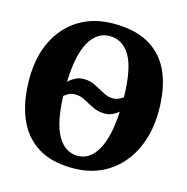

<svg xmlns="http://www.w3.org/2000/svg" viewBox="-111 -859 953 976"><g transform="rotate(15 365.5 -371.0)"><path d="M361 11Q243.5 12 169.5 -36Q95.5 -84 61 -170.2Q26.5 -256.5 26.5 -370.5Q26.5 -487 69.2 -573Q112 -659 189.5 -706Q267 -753 371.5 -752.5Q489 -752 562.5 -706.8Q636 -661.5 670.2 -579Q704.5 -496.5 704.5 -384Q704.5 -267.5 662 -178.8Q619.5 -90 542.2 -40Q465 10 361 11ZM366 -686.5Q299.5 -686.5 259.8 -617.2Q220 -548 215.5 -405.5Q230 -420 250.5 -430.8Q271 -441.5 293.5 -441.5Q328.5 -441.5 356.5 -427.2Q384.5 -413 410 -398.8Q435.5 -384.5 462 -384.5Q478 -384.5 491.8 -390.8Q505.5 -397 515.5 -404Q512.5 -557 473.2 -621.8Q434 -686.5 366 -686.5ZM442.5 -299Q407.5 -299 379.2 -312.8Q351 -326.5 326 -340.5Q301 -354.5 275 -354.5Q253 -354.5 239.2 -347Q225.5 -339.5 215.5 -331Q220.5 -188 259.8 -122Q299 -56 364.5 -56Q429 -56 468.2 -125.2Q507.5 -194.5 514 -328.5Q500 -316 481.2 -307.5Q462.5 -299 442.5 -299Z"/></g></svg>

Font: Merriweather Black
Style: Regular
Weight: 900
Designer: Eben Sorkin
Foundry: Eben Sorkin
Version: Version 2.200;gftools[0.9.31]